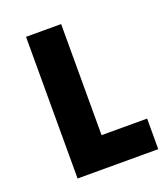

<svg xmlns="http://www.w3.org/2000/svg" viewBox="-114 -677 661 758"><g transform="rotate(-20 216.0 -297.5)"><path d="M230 -128.4V-595.2H82.5V0H421.4V-128.4Z"/></g></svg>

Font: Now Black
Style: Regular
Weight: 400
Designer: Alfredo Marco Pradil
Foundry: Alfredo Marco Pradil
Version: Version 1.200;hotconv 1.0.109;makeotfexe 2.5.65596